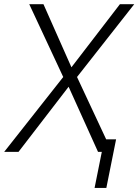

<svg xmlns="http://www.w3.org/2000/svg" viewBox="-25 -731 666 924"><path d="M318.8 -407.2 552.2 -710.9H621.1L345.7 -360.4L514.2 0H446.8L305.2 -313.5L64 0H-4.9L279.3 -360.4L115.7 -710.9H184.1ZM486.8 173.3H430.2L477.1 -60.5H533.7Z"/></svg>

Font: Franko
Style: Light Italic
Weight: 300
Designer: Google
Version: Version 1.200310; 2013